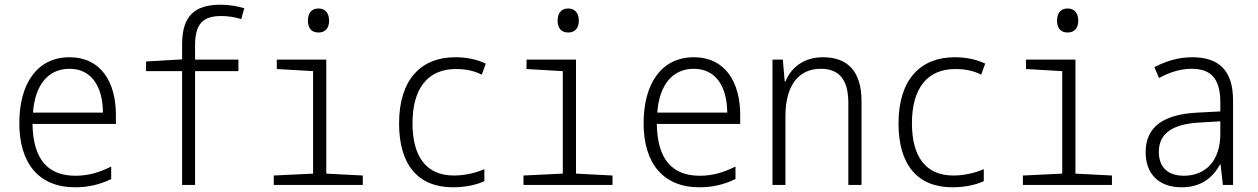

<svg xmlns="http://www.w3.org/2000/svg" viewBox="-20 -785 5340 815"><path d="M299 10C355 10 405 -2 452 -25V-78C401 -53 356 -39 300 -39C181 -39 120 -112 118 -259H472V-297C472 -437 408 -542 275 -542C137 -542 62 -429 62 -262C62 -94 143 10 299 10ZM417 -307H120C129 -428 187 -493 275 -493C370 -493 416 -416 417 -307Z M753 0H808V-483H992V-532H808V-592C808 -686 843 -717 920 -717C948 -717 979 -712 1004 -704L1017 -750C991 -758 955 -765 916 -765C806 -765 753 -717 753 -597V-533L600 -524V-483H753Z M1332 -647C1362 -647 1377 -667 1377 -697C1377 -729 1361 -749 1332 -749C1302 -749 1287 -729 1287 -697C1287 -666 1302 -647 1332 -647ZM1142 0H1520V-40L1365 -48V-532H1155V-492L1309 -483V-48L1142 -40Z M1903 10C1954 10 2002 0 2036 -16V-67C2000 -51 1952 -40 1907 -40C1787 -40 1731 -123 1731 -262C1731 -411 1797 -492 1915 -492C1953 -492 1990 -486 2025 -468L2042 -515C2004 -533 1961 -542 1912 -542C1769 -542 1674 -449 1674 -261C1674 -86 1754 10 1903 10Z M2392 -647C2422 -647 2437 -667 2437 -697C2437 -729 2421 -749 2392 -749C2362 -749 2347 -729 2347 -697C2347 -666 2362 -647 2392 -647ZM2202 0H2580V-40L2425 -48V-532H2215V-492L2369 -483V-48L2202 -40Z M2949 10C3005 10 3055 -2 3102 -25V-78C3051 -53 3006 -39 2950 -39C2831 -39 2770 -112 2768 -259H3122V-297C3122 -437 3058 -542 2925 -542C2787 -542 2712 -429 2712 -262C2712 -94 2793 10 2949 10ZM3067 -307H2770C2779 -428 2837 -493 2925 -493C3020 -493 3066 -416 3067 -307Z M3259 0H3314V-292C3314 -424 3371 -493 3464 -493C3541 -493 3581 -448 3581 -348V0H3637V-356C3637 -484 3576 -542 3474 -542C3391 -542 3338 -498 3314 -439H3311L3303 -532H3259Z M4023 10C4074 10 4122 0 4156 -16V-67C4120 -51 4072 -40 4027 -40C3907 -40 3851 -123 3851 -262C3851 -411 3917 -492 4035 -492C4073 -492 4110 -486 4145 -468L4162 -515C4124 -533 4081 -542 4032 -542C3889 -542 3794 -449 3794 -261C3794 -86 3874 10 4023 10Z M4512 -647C4542 -647 4557 -667 4557 -697C4557 -729 4541 -749 4512 -749C4482 -749 4467 -729 4467 -697C4467 -666 4482 -647 4512 -647ZM4322 0H4700V-40L4545 -48V-532H4335V-492L4489 -483V-48L4322 -40Z M4995 10C5079 10 5128 -31 5159 -87H5161L5171 0H5214V-359C5214 -486 5154 -542 5041 -542C4980 -542 4929 -525 4880 -500L4900 -454C4946 -479 4992 -493 5038 -493C5116 -493 5160 -456 5160 -351V-312L5063 -307C4922 -300 4843 -249 4843 -139C4843 -45 4901 10 4995 10ZM5005 -39C4941 -39 4899 -72 4899 -140C4899 -221 4960 -259 5074 -265L5160 -270V-217C5160 -104 5099 -39 5005 -39Z"/></svg>

Font: Noto Sans Mono Condensed Light
Style: Regular
Weight: 300
Width: 3
Designer: Monotype Design Team
Foundry: Monotype Imaging Inc.
Version: Version 2.014